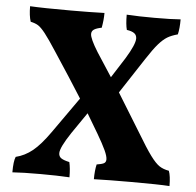

<svg xmlns="http://www.w3.org/2000/svg" viewBox="-50 -730 802 784"><g transform="rotate(5 351.0 -338.0)"><path d="M673 3Q630 0 515 0Q423 0 363 2Q363 -34 369 -59Q389 -62 398 -66.5Q407 -71 407 -83Q407 -96 396 -120Q385 -144 361 -185L314 -264L255 -178Q213 -115 213 -92Q213 -78 223.5 -71Q234 -64 257 -59Q263 -35 263 3Q212 0 144 0Q70 0 29 3Q29 -43 37 -61Q74 -70 105.5 -95.5Q137 -121 175 -175L278 -321Q229 -399 161 -502Q128 -553 110.5 -575Q93 -597 81 -604.5Q69 -612 50 -616Q42 -640 42 -679Q94 -676 211 -676Q285 -676 347 -678Q347 -649 341 -617Q320 -613 310 -606.5Q300 -600 300 -588Q300 -569 333 -516L396 -419L449 -502Q485 -561 485 -585Q485 -599 475 -606.5Q465 -614 444 -617Q438 -639 438 -679Q487 -676 552 -676Q622 -676 659 -679Q659 -641 653 -617Q627 -610 610.5 -600Q594 -590 575.5 -569Q557 -548 529 -505L434 -360Q466 -309 530 -204Q567 -142 588.5 -113Q610 -84 626 -73.5Q642 -63 665 -59Q673 -38 673 3Z"/></g></svg>

Font: Vollkorn SC
Style: Bold
Weight: 700
Designer: Friedrich Althausen
Foundry: Friedrich Althausen
Version: Version 4.015